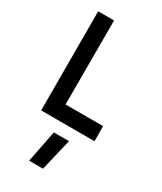

<svg xmlns="http://www.w3.org/2000/svg" viewBox="-242 -777 980 1162"><g transform="rotate(30 248.0 -196.0)"><path d="M83 0 82 -692H193V-105H455L456 0ZM216 77H322L269 300H172Z"/></g></svg>

Font: Panefresco 750wt
Style: Regular
Weight: 750
Foundry: Campivisivi & Chank Co
Version: Version 1.000